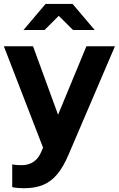

<svg xmlns="http://www.w3.org/2000/svg" viewBox="-20 -761 617 996"><path d="M104.7 215.4Q87.2 215.4 70.7 213.9Q54.3 212.4 43.4 209.7V91.9Q62.6 95.9 91.2 95.9Q165.7 95.9 194.7 25.1L203.3 4.7L0 -521H151.4L281.2 -165.8L428.3 -521H576.3L335.5 41.5Q308.8 104.5 277 142.8Q245.1 181 203.5 198.2Q161.9 215.4 104.7 215.4ZM358.8 -605.3 284.8 -678.9 211.1 -605.3H101.7L216.4 -740.6H356.5L471.3 -605.3Z"/></svg>

Font: Red Hat Display VF
Style: Regular
Weight: 300
Designer: Pentagram, MCKL
Foundry: Pentagram, MCKL
Version: Version 1.023